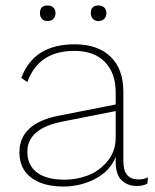

<svg xmlns="http://www.w3.org/2000/svg" viewBox="-20 -672 566 702"><path d="M126 -624Q126 -652 154 -652Q167 -652 175 -644.5Q183 -637 183 -624Q183 -611 175 -603Q167 -595 154 -595Q141 -595 133.5 -603Q126 -611 126 -624ZM312 -624Q312 -652 340 -652Q353 -652 361 -644.5Q369 -637 369 -624Q369 -611 361 -603Q353 -595 340 -595Q327 -595 319.5 -603Q312 -611 312 -624ZM486 -16Q508 -16 521 -24L519 -1Q504 8 480 8Q447 8 424.5 -13Q402 -34 403 -86V-98Q382 -46 328 -18Q274 10 212 10Q137 10 94 -22.5Q51 -55 51 -115Q51 -221 195 -249L403 -290V-334Q403 -405 363.5 -445.5Q324 -486 252 -486Q121 -486 80 -372L58 -387Q103 -510 253 -510Q337 -510 384 -465Q431 -420 431 -337V-82Q431 -16 486 -16ZM216 -15Q259 -15 300 -30Q341 -45 372 -81.5Q403 -118 403 -169V-266L211 -228Q80 -203 80 -117Q80 -68 115 -41.5Q150 -15 216 -15Z"/></svg>

Font: Elaine Sans ExtraLight
Style: Regular
Weight: 275
Designer: Wei Huang
Foundry: Wei Huang
Version: Version 2.001;December 24, 2019;FontCreator 12.0.0.2547 64-b